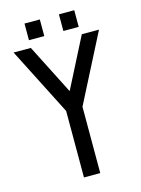

<svg xmlns="http://www.w3.org/2000/svg" viewBox="-124 -898 712 968"><g transform="rotate(-15 232.5 -413.5)"><path d="M11.2 0ZM11.2 0ZM361.8 -740.2ZM281.7 -827.1H361.8V-740.2H281.7ZM102.1 -827.1H182.1V-740.2H102.1ZM233.9 -439 367.2 -700.2H457L275.9 -346.2V0H190.9V-347.2L11.2 -700.2H101.1Z"/></g></svg>

Font: Pfennig
Style: Medium
Weight: 500
Version: Version 20120410 ; ttfautohint (v0.8)